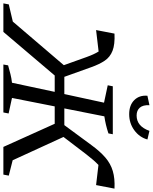

<svg xmlns="http://www.w3.org/2000/svg" viewBox="76 -1001 905 1137"><g transform="rotate(90 528.5 -432.5)"><path d="M149 0H-20L-14 -32L88 -56L346 -358L298 -492Q282 -537 265 -564L138 -549L159 -658Q223 -661 260.5 -646.5Q298 -632 319.5 -600Q341 -568 358 -520L415 -361H517L568 -596L465 -618L471 -648H755L750 -622Q722 -613 699 -607.5Q676 -602 649 -598L602 -361H701L819 -521Q856 -572 892.5 -603.5Q929 -635 973 -648Q1017 -661 1077 -658L1056 -549L937 -563Q910 -538 874 -491L771 -356L909 -55L1000 -32L994 0H830L693 -304H590L540 -51L632 -31L626 0H342L347 -28Q376 -36 399.5 -42Q423 -48 450 -51L504 -304H407ZM636 -745Q583 -745 553 -775Q523 -805 527 -853L583 -865Q581 -827 597.5 -808Q614 -789 644 -789Q708 -789 735 -865L786 -853Q773 -806 731.5 -775.5Q690 -745 636 -745Z"/></g></svg>

Font: Piazzolla
Style: Italic
Weight: 400
Italic angle: -11.3°
Designer: Juan Pablo del Peral
Foundry: Huerta Tipografica
Version: Version 1.330